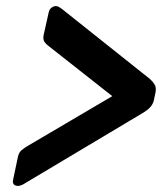

<svg xmlns="http://www.w3.org/2000/svg" viewBox="-20 -627 544 631"><path d="M39 -16Q30 -16 25.5 -21Q21 -26 23 -36L39 -112Q42 -126 51 -133.5Q60 -141 72 -148L349 -311L142 -474Q132 -481 126.5 -489Q121 -497 123 -510L140 -586Q142 -596 149 -601.5Q156 -607 164 -607Q169 -607 174 -604Q179 -601 183 -598L472 -368Q484 -357 489 -347.5Q494 -338 491 -323L486 -299Q483 -285 474 -275Q465 -265 448 -255L61 -24Q57 -21 50.5 -18.5Q44 -16 39 -16Z"/></svg>

Font: Rubik Light Medium
Style: Italic
Weight: 500
Italic angle: -12°
Version: Version 2.104